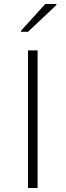

<svg xmlns="http://www.w3.org/2000/svg" viewBox="-20 -940 329 960"><path d="M120 0V-688H168V0ZM85 -781V-786L206 -920H262V-915L120 -781Z"/></svg>

Font: Saira SemiExpanded ExtraLight
Style: Regular
Weight: 250
Width: 6
Designer: Hector Gatti with collaboration of the Omnibus-Type team
Foundry: Omnibus-Type
Version: Version 1.101